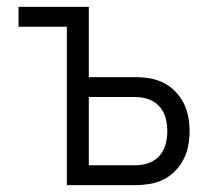

<svg xmlns="http://www.w3.org/2000/svg" viewBox="-20 -540 640 560"><path d="M175 0V-462H34V-520H239V-315H375Q396 -315 417 -311.5Q438 -308 457 -298.5Q476 -289 491 -273.5Q506 -258 515.5 -239.5Q525 -221 529 -200Q533 -179 533 -157Q533 -136 529 -115Q525 -94 515.5 -75.5Q506 -57 491 -41.5Q476 -26 457 -16.5Q438 -7 417 -3.5Q396 0 375 0ZM239 -58H375Q395 -58 413.5 -64.5Q432 -71 445 -85.5Q458 -100 463 -119Q468 -138 468 -157Q468 -177 463 -196Q458 -215 445 -229.5Q432 -244 413.5 -250.5Q395 -257 375 -257H239Z"/></svg>

Font: Iosevka Custom Light Extended
Style: Regular
Weight: 300
Width: 7
Monospace: yes
Designer: Belleve Invis
Foundry: Belleve Invis
Version: Version 11.2.4; ttfautohint (v1.8.4)